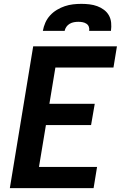

<svg xmlns="http://www.w3.org/2000/svg" viewBox="-20 -975 640 995"><path d="M31 0 152 -735H586L568 -625H267L236 -437H471L452 -327H218L182 -110H483L465 0ZM202 -815Q206 -837 215 -857.5Q224 -878 239.5 -895Q255 -912 275 -924Q295 -936 316 -943Q337 -950 358.5 -952.5Q380 -955 402 -955Q423 -955 444 -952.5Q465 -950 484 -943Q503 -936 519 -924Q535 -912 544.5 -895Q554 -878 556 -857Q558 -836 555 -815H442Q444 -826 440.5 -836Q437 -846 428 -852Q419 -858 408 -860Q397 -862 386 -862Q375 -862 363.5 -860Q352 -858 341.5 -852Q331 -846 324 -836Q317 -826 315 -815Z"/></svg>

Font: Iosevka Curly XBdEx
Style: Italic
Weight: 800
Width: 7
Italic angle: -9°
Monospace: yes
Designer: Belleve Invis
Foundry: Belleve Invis
Version: Version 11.1.0; ttfautohint (v1.8.3)